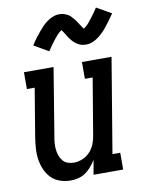

<svg xmlns="http://www.w3.org/2000/svg" viewBox="-87 -831 677 900"><g transform="rotate(-10 251.5 -381.0)"><path d="M177 8Q150 8 125.5 -0.5Q101 -9 84 -26.5Q67 -44 57 -67Q47 -90 43 -115.5Q39 -141 41 -167.5Q43 -194 47 -221L85 -450H48V-530H189L136 -207Q133 -192 132 -176.5Q131 -161 132.5 -146.5Q134 -132 139 -118Q144 -104 153 -93Q162 -82 176 -77Q190 -72 206 -72Q226 -72 246.5 -80.5Q267 -89 282 -105Q297 -121 305 -141Q313 -161 316 -182L361 -450H324V-530H465L390 -80H427V0H286L298 -69Q288 -53 275.5 -38Q263 -23 247 -12Q231 -1 212.5 3.5Q194 8 177 8ZM182 -606 113 -646Q124 -664 135 -678.5Q146 -693 156 -705Q166 -717 175.5 -727Q185 -737 198.5 -747Q212 -757 227 -763Q242 -769 257 -769Q263 -769 268 -768.5Q273 -768 278 -766.5Q283 -765 288 -763Q293 -761 297.5 -758.5Q302 -756 306 -753Q310 -750 313 -746.5Q316 -743 320 -738.5Q324 -734 327.5 -730Q331 -726 333.5 -722Q336 -718 338.5 -714Q341 -710 343.5 -706Q346 -702 349 -698Q352 -694 355 -689Q358 -684 360 -682Q363 -684 369.5 -689.5Q376 -695 379.5 -698.5Q383 -702 386.5 -706.5Q390 -711 394 -716Q398 -721 402.5 -727Q407 -733 412 -739.5Q417 -746 422.5 -754Q428 -762 433 -770L503 -730Q491 -712 480 -697.5Q469 -683 459.5 -671Q450 -659 440 -649Q430 -639 417 -629Q404 -619 388.5 -613Q373 -607 358 -607Q352 -607 345.5 -608Q339 -609 333.5 -610.5Q328 -612 322.5 -615Q317 -618 312 -621.5Q307 -625 303 -629Q299 -633 294.5 -637.5Q290 -642 286.5 -647Q283 -652 280 -656.5Q277 -661 274 -666Q271 -671 267.5 -676.5Q264 -682 260.5 -687Q257 -692 255 -694Q252 -692 245.5 -686.5Q239 -681 236 -677.5Q233 -674 229 -669.5Q225 -665 221 -660Q217 -655 212.5 -649Q208 -643 203 -636.5Q198 -630 193 -622Q188 -614 182 -606Z"/></g></svg>

Font: Iosevka Curly Slab MdObl
Style: Regular
Weight: 500
Italic angle: -9°
Monospace: yes
Designer: Belleve Invis
Foundry: Belleve Invis
Version: Version 11.0.0; ttfautohint (v1.8.3)